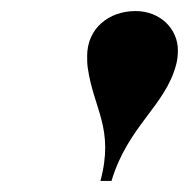

<svg xmlns="http://www.w3.org/2000/svg" viewBox="-20 -780 342 347"><path d="M298.5 -664C300.5 -671 301.5 -680.5 301.5 -689C301.5 -728 269.5 -760 225 -760C176 -760 137.5 -728 137.5 -679C137.5 -673 137.5 -665 138.5 -658C149 -583 187 -548 161.5 -453H181.5C211.5 -553 279.5 -589 298.5 -664Z"/></svg>

Font: Bodoni* 11pt
Style: Bold Italic
Weight: 700
Italic angle: -13°
Version: Version 2.3